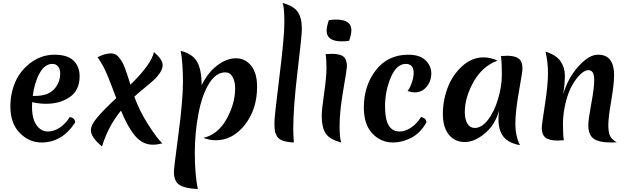

<svg xmlns="http://www.w3.org/2000/svg" viewBox="-20 -946 4230 1295"><path d="M291 -246Q243 -246 197 -257Q196 -247 196 -226Q196 -143 227 -101Q258 -59 301 -59Q344 -59 383 -85Q422 -111 451 -157Q487 -149 487 -120Q399 15 260 15Q176 15 113 -49.5Q50 -114 50 -229Q50 -315 83 -392.5Q116 -470 188 -523.5Q260 -577 347.5 -577Q435 -577 476 -537Q517 -497 517 -432Q517 -338 451.5 -292Q386 -246 291 -246ZM333 -515Q282 -515 247 -452Q212 -389 201 -299H216Q303 -299 344.5 -344Q386 -389 386 -452Q386 -478 372.5 -496.5Q359 -515 333 -515Z M1011 30Q941 30 890.5 -30.5Q840 -91 796 -200Q708 -92 668 42Q593 -20 593 -68Q593 -103 636.5 -154.5Q680 -206 764 -284Q700 -457 676.5 -498.5Q653 -540 638 -560Q688 -586 729 -586Q762 -586 783 -558Q808 -527 821 -491.5Q834 -456 840.5 -435.5Q847 -415 860 -375Q1003 -515 1018 -595Q1077 -545 1077 -508Q1077 -482 1059 -455Q1041 -428 1021 -409.5Q1001 -391 955.5 -353.5Q910 -316 886 -294Q921 -197 980 -105Q1039 -13 1075 21Q1039 30 1011 30Z M1340 -371Q1382 -457 1445.5 -505Q1509 -553 1571 -553Q1633 -553 1673.5 -503.5Q1714 -454 1714 -360Q1714 -210 1632 -105Q1550 0 1435 0Q1394 0 1352 -16Q1450 -39 1508 -143Q1566 -247 1566 -350Q1566 -398 1548.5 -428Q1531 -458 1499 -458Q1438 -458 1391 -384Q1344 -310 1319 -181.5Q1294 -53 1294 86.5Q1294 226 1314 329Q1232 326 1192.5 302.5Q1153 279 1153 213Q1153 189 1183.5 -40.5Q1214 -270 1214 -394Q1214 -518 1199 -603Q1279 -583 1309.5 -529Q1340 -475 1340 -371Z M1886 -926Q1961 -906 1988.5 -865.5Q2016 -825 2016 -751Q2016 -707 1987 -465Q1958 -223 1958 -75Q1958 -43 1962 15Q1871 11 1849 -25Q1837 -45 1834 -63.5Q1831 -82 1831 -121Q1831 -160 1864.5 -428Q1898 -696 1898 -796Q1898 -896 1886 -926Z M2282 15Q2204 -5 2177 -45.5Q2150 -86 2150 -164Q2150 -206 2166 -316Q2182 -426 2182 -487Q2182 -548 2176 -581Q2198 -583 2217 -583Q2275 -583 2297.5 -563.5Q2320 -544 2320 -497Q2320 -482 2295.5 -339.5Q2271 -197 2270.5 -104.5Q2270 -12 2282 15ZM2335 -671Q2307 -667 2286 -667Q2183 -667 2183 -739Q2183 -765 2198 -810Q2226 -814 2247 -814Q2350 -814 2350 -742Q2350 -716 2335 -671Z M2577 -226Q2577 -59 2675 -59Q2713 -59 2752 -85Q2791 -111 2820 -157Q2856 -149 2856 -120Q2814 -47 2753 -16Q2692 15 2631 15Q2549 15 2491.5 -45.5Q2434 -106 2434 -221Q2434 -368 2515 -472.5Q2596 -577 2734 -577Q2811 -577 2850 -539.5Q2889 -502 2889 -450.5Q2889 -399 2857.5 -361Q2826 -323 2777 -323Q2753 -323 2729 -333Q2744 -350 2757 -386.5Q2770 -423 2770 -454Q2770 -515 2717 -515Q2655 -515 2616 -424Q2577 -333 2577 -226Z M3115 -189Q3115 -142 3132.5 -112.5Q3150 -83 3182 -83Q3229 -83 3271.5 -138Q3314 -193 3339.5 -279Q3365 -365 3365 -442.5Q3365 -520 3359 -568Q3389 -570 3401 -570Q3452 -570 3478 -551Q3504 -532 3504 -483Q3504 -464 3480 -328.5Q3456 -193 3456 -111.5Q3456 -30 3487 33Q3412 20 3377 -22.5Q3342 -65 3342 -145Q3342 -159 3346 -199Q3319 -104 3250 -46Q3181 12 3114.5 12Q3048 12 3007.5 -37.5Q2967 -87 2967 -178Q2967 -269 2999.5 -354.5Q3032 -440 3097 -499.5Q3162 -559 3242 -559Q3288 -559 3336 -537Q3235 -501 3175 -395.5Q3115 -290 3115 -189Z M4140 14Q4127 15 4103 15Q4019 15 3983.5 -11Q3948 -37 3948 -102Q3948 -139 3968 -246.5Q3988 -354 3988 -407Q3988 -473 3948 -473Q3925 -473 3896 -446Q3867 -419 3840 -372.5Q3813 -326 3795 -253Q3777 -180 3777 -107.5Q3777 -35 3783 0Q3751 2 3741 2Q3684 2 3659 -18Q3634 -38 3634 -84Q3634 -104 3655 -238Q3676 -372 3676 -451.5Q3676 -531 3659 -598Q3732 -575 3761 -532.5Q3790 -490 3790 -435.5Q3790 -381 3778 -309Q3811 -421 3882 -499Q3953 -577 4012 -577Q4071 -577 4096.5 -540.5Q4122 -504 4122 -441.5Q4122 -379 4102.5 -266Q4083 -153 4083 -101.5Q4083 -50 4096 -26.5Q4109 -3 4140 14Z"/></svg>

Font: MeriendaOneRegular
Style: Regular
Weight: 400
Designer: Eduardo Rodriguez Tunni
Foundry: Eduardo Rodriguez Tunni
Version: Version 1.001